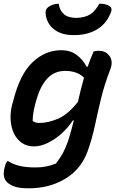

<svg xmlns="http://www.w3.org/2000/svg" viewBox="-21 -819 641 1040"><path d="M310 -547Q361 -547 395 -521Q429 -495 448 -458H454Q461 -478 469 -498.5Q477 -519 486 -540Q492 -542 499 -543Q506 -544 514 -544Q553 -544 573 -514.5Q593 -485 576 -442Q544 -359 526 -284Q508 -209 493 -138.5Q478 -68 453 2Q417 99 331.5 150Q246 201 135 201Q79 201 51 189Q23 177 11 161Q-8 135 4 88Q9 68 17 54H23Q48 70 83 79Q118 88 173 88Q230 88 282 67Q305 37 320 9.5Q335 -18 348 -56Q357 -84 364.5 -111.5Q372 -139 379 -167H374Q346 -125 310 -93.5Q274 -62 236 -44Q198 -26 164 -26Q124 -26 96.5 -45.5Q69 -65 54 -97.5Q39 -130 36.5 -169.5Q34 -209 44 -249L51 -274Q87 -418 156 -482.5Q225 -547 310 -547ZM156 -164Q170 -153 192 -153Q240 -153 293.5 -176Q347 -199 401 -267Q408 -298 416 -330.5Q424 -363 434 -398Q416 -417 389.5 -426Q363 -435 332 -435Q274 -435 235.5 -394Q197 -353 175 -274L170 -256Q163 -230 159.5 -207Q156 -184 156 -164ZM395 -722Q439 -724 466.5 -740.5Q494 -757 517 -799Q535 -799 550 -795.5Q565 -792 575 -784Q590 -772 577 -745Q551 -685 500 -657Q449 -629 383 -629H376Q310 -629 270 -661.5Q230 -694 226 -747Q224 -770 242 -782Q265 -798 297 -799Q302 -762 325.5 -742Q349 -722 395 -722Z"/></svg>

Font: Recursive Sn Csl St SmB
Style: Italic
Weight: 600
Italic angle: -15°
Version: Version 1.079;hotconv 1.0.112;makeotfexe 2.5.65598; ttfautoh